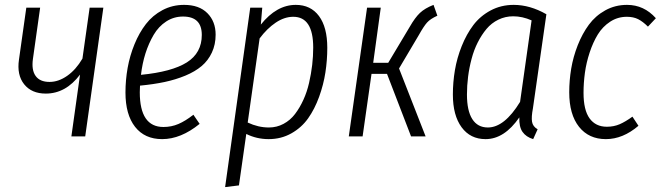

<svg xmlns="http://www.w3.org/2000/svg" viewBox="-20 -554 2685 780"><path d="M399.9 -522.9 326.2 0H270L305.2 -251Q247.1 -173.8 166 -173.8Q108.4 -173.8 78.1 -211.7Q47.9 -249.5 57.1 -312L86.9 -522.9H143.1L113.8 -314.9Q107.4 -269.5 124.8 -245.4Q142.1 -221.2 181.2 -221.2Q217.8 -221.2 253.2 -246.1Q288.6 -271 314.9 -315.9L344.2 -522.9Z M856 -413.1Q856 -373 840.8 -340.6Q825.7 -308.1 799.1 -285.6Q772.5 -263.2 733.2 -246.8Q693.8 -230.5 648.9 -220.9Q604 -211.4 548.8 -206.1Q547.9 -197.3 547.9 -179.2Q547.9 -38.1 644 -38.1Q676.3 -38.1 704.8 -50.3Q733.4 -62.5 765.6 -87.9L791 -50.8Q714.8 11.2 638.7 11.2Q567.9 11.2 528.8 -38.6Q489.7 -88.4 489.7 -178.2Q489.7 -228.5 498.5 -278.1Q507.3 -327.6 526.4 -374.3Q545.4 -420.9 572.8 -456.3Q600.1 -491.7 640.1 -512.9Q680.2 -534.2 728 -534.2Q789.1 -534.2 822.5 -500.5Q856 -466.8 856 -413.1ZM723.6 -486.8Q686 -486.8 655.3 -466.8Q624.5 -446.8 604.2 -412.4Q584 -377.9 571 -337.2Q558.1 -296.4 552.7 -250Q678.2 -262.2 739 -300.5Q799.8 -338.9 799.8 -412.1Q799.8 -486.8 723.6 -486.8Z M894.5 206.1 996.6 -522.9H1045.4L1039.6 -454.1Q1103.5 -534.2 1181.6 -534.2Q1242.2 -534.2 1275.9 -488.8Q1309.6 -443.4 1309.6 -359.9Q1309.6 -309.6 1302 -260Q1294.4 -210.4 1276.4 -160.6Q1258.3 -110.8 1231.7 -73.2Q1205.1 -35.6 1163.6 -12.2Q1122.1 11.2 1071.3 11.2Q1022.9 11.2 980.5 -9.8L950.7 199.2ZM1072.3 -36.1Q1104.5 -36.1 1131.8 -50.8Q1159.2 -65.4 1178.5 -90.8Q1197.8 -116.2 1212.4 -148.2Q1227.1 -180.2 1235.6 -217.3Q1244.1 -254.4 1248.3 -290.3Q1252.4 -326.2 1252.4 -360.8Q1252.4 -485.8 1171.4 -485.8Q1135.3 -485.8 1099.9 -461.9Q1064.5 -438 1034.7 -397.9L986.3 -56.2Q1028.8 -36.1 1072.3 -36.1Z M1741.2 -534.2 1756.8 -490.2Q1728.5 -477.5 1715.1 -462.6Q1701.7 -447.8 1681.2 -411.1L1601.1 -275.9L1709 0H1649.9L1552.2 -253.9H1489.3L1453.1 0H1397L1471.2 -522.9H1526.9L1496.1 -298.8H1557.1L1645 -445.8Q1666 -482.4 1686 -501.5Q1706.1 -520.5 1741.2 -534.2Z M2066.9 -534.2Q2133.3 -534.2 2199.7 -496.1L2145 -113.8Q2138.2 -78.6 2141.4 -59.3Q2144.5 -40 2164.1 -28.8L2146 11.2Q2117.2 2.4 2102.8 -18.1Q2088.4 -38.6 2089.8 -77.1Q2028.8 11.2 1952.6 11.2Q1890.6 11.2 1855.2 -37.1Q1819.8 -85.4 1819.8 -169.9Q1819.8 -219.7 1828.1 -269Q1836.4 -318.4 1855.7 -366.7Q1875 -415 1902.8 -451.9Q1930.7 -488.8 1973.1 -511.5Q2015.6 -534.2 2066.9 -534.2ZM2064.9 -487.8Q2032.7 -487.8 2004.6 -474.1Q1976.6 -460.4 1956.5 -436.5Q1936.5 -412.6 1920.9 -381.8Q1905.3 -351.1 1895.8 -314.9Q1886.2 -278.8 1881.6 -242.4Q1877 -206.1 1877 -169.9Q1877 -104 1898.7 -70.1Q1920.4 -36.1 1961.9 -36.1Q2029.3 -36.1 2092.8 -140.1L2139.6 -471.2Q2102.1 -487.8 2064.9 -487.8Z M2527.3 -534.2Q2596.2 -534.2 2644.5 -480L2612.3 -445.8Q2591.8 -466.3 2572.5 -476.1Q2553.2 -485.8 2526.4 -485.8Q2489.3 -485.8 2458.7 -465.8Q2428.2 -445.8 2408.7 -414.1Q2389.2 -382.3 2375.5 -340.8Q2361.8 -299.3 2356.2 -258.3Q2350.6 -217.3 2350.6 -176.8Q2350.6 -106.9 2375.2 -73Q2399.9 -39.1 2445.3 -39.1Q2473.6 -39.1 2497.3 -49.3Q2521 -59.6 2549.3 -80.1L2573.7 -43Q2510.3 11.2 2441.4 11.2Q2372.1 11.2 2332.3 -38.8Q2292.5 -88.9 2292.5 -179.2Q2292.5 -227.1 2300.5 -275.1Q2308.6 -323.2 2327.1 -370.4Q2345.7 -417.5 2372.3 -453.6Q2398.9 -489.7 2439 -512Q2479 -534.2 2527.3 -534.2Z"/></svg>

Font: Fira Sans Compressed Light
Style: Italic
Weight: 300
Width: 3
Italic angle: -8°
Designer: Carrois Corporate & Edenspiekermann AG
Foundry: Carrois Corporate GbR & Edenspiekermann AG
Version: Version 4.203;PS 004.203;hotconv 1.0.88;makeotf.lib2.5.64775